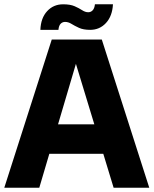

<svg xmlns="http://www.w3.org/2000/svg" viewBox="-20 -874 715 894"><path d="M509 0 299 -690H454L675 0ZM0 0 221 -690H367L163 0ZM153 -158V-295H521V-158ZM168 -735Q170 -790 199.5 -822Q229 -854 274 -854Q307 -854 327.5 -845Q348 -836 362.5 -826.5Q377 -817 391 -817Q403 -817 411.5 -826Q420 -835 422 -854H506Q503 -799 473.5 -767Q444 -735 400 -735Q368 -735 347.5 -744.5Q327 -754 312.5 -763Q298 -772 283 -772Q271 -772 262.5 -763.5Q254 -755 252 -735Z"/></svg>

Font: Radio Canada Big
Style: Bold
Weight: 700
Designer: Étienne Aubert Bonn
Foundry: Coppers and Brasses
Version: Version 1.001